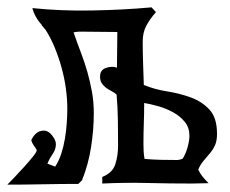

<svg xmlns="http://www.w3.org/2000/svg" viewBox="-29 -497 624 522"><path d="M362 -266Q391 -254 425.5 -248.5Q460 -243 490 -232Q520 -221 540.5 -199Q561 -177 561 -133Q561 -114 555.5 -102Q550 -90 541.5 -80Q533 -70 524.5 -60Q516 -50 510 -36Q515 -25 522 -16.5Q529 -8 538 1L493 2Q431 2 371 0.5Q311 -1 249 2V-16Q277 -27 284.5 -50.5Q292 -74 292 -101Q292 -136 291.5 -170.5Q291 -205 288 -240Q281 -246 273 -250Q265 -254 258.5 -259Q252 -264 247.5 -271Q243 -278 243 -289Q243 -307 259.5 -312.5Q276 -318 289 -313L290 -410L188 -411Q181 -411 171 -409Q181 -380 191 -354Q201 -328 208.5 -301.5Q216 -275 221 -247.5Q226 -220 226 -189Q226 -144 218.5 -96.5Q211 -49 194 -7L184 3Q136 3 87.5 4Q39 5 -9 5Q-4 0 9 -13.5Q22 -27 35.5 -42Q49 -57 60 -70.5Q71 -84 71 -89Q67 -96 62.5 -102Q58 -108 56 -116Q61 -127 69.5 -134.5Q78 -142 91 -142Q102 -142 112.5 -129Q123 -116 123 -105Q123 -91 114 -78Q105 -65 100 -52Q105 -50 110.5 -48Q116 -46 121 -44Q131 -59 137.5 -79Q144 -99 147.5 -120Q151 -141 152.5 -162Q154 -183 154 -201Q154 -228 150 -257Q146 -286 138 -314.5Q130 -343 119 -369.5Q108 -396 93 -419V-418L84 -429H85Q66 -449 59 -475Q136 -467 220.5 -468.5Q305 -470 383 -477L395 -464Q379 -446 369 -427.5Q359 -409 359 -384Q359 -355 360 -325Q361 -295 362 -266ZM356 -66 364 -65 365 -60ZM361 -107Q361 -96 361.5 -86Q362 -76 364 -65Q386 -63 408 -62.5Q430 -62 452 -62Q456 -62 459.5 -63Q463 -64 467 -65Q475 -76 480.5 -95Q486 -114 486 -128Q486 -150 473.5 -165.5Q461 -181 442 -191.5Q423 -202 402 -208Q381 -214 363 -217Q363 -189 362 -162Q361 -135 361 -107Z"/></svg>

Font: Germanica
Style: Regular
Weight: 400
Designer: Peter Wiegel
Foundry: Peter Wiegel